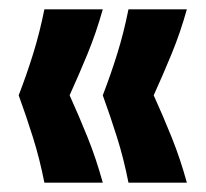

<svg xmlns="http://www.w3.org/2000/svg" viewBox="-20 -471 441 411"><path d="M75 -80Q65 -131 50.5 -177Q36 -223 20 -267Q37 -311 51 -356Q65 -401 75 -451H200Q186 -401 167.5 -356Q149 -311 129 -267Q149 -223 167.5 -177Q186 -131 200 -80ZM255 -80Q245 -131 230.5 -177Q216 -223 200 -267Q217 -311 231 -356Q245 -401 255 -451H380Q366 -401 347.5 -356Q329 -311 309 -267Q329 -223 347.5 -177Q366 -131 380 -80Z"/></svg>

Font: Bricolage Grotesque 72pt SemiCondensed SemiBold
Style: Regular
Weight: 600
Width: 4
Designer: Mathieu Triay
Foundry: Atelier Triay
Version: Version 1.001;gftools[0.9.33.dev8+g029e19f]